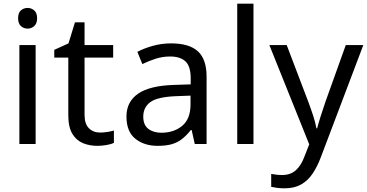

<svg xmlns="http://www.w3.org/2000/svg" viewBox="-20 -780 1988 1040"><path d="M173 -536V0H85V-536ZM130 -737Q150 -737 165.5 -723.5Q181 -710 181 -681Q181 -653 165.5 -639Q150 -625 130 -625Q108 -625 93 -639Q78 -653 78 -681Q78 -710 93 -723.5Q108 -737 130 -737Z M522 -62Q542 -62 563 -65.5Q584 -69 597 -73V-6Q583 1 557 5.5Q531 10 507 10Q465 10 429.5 -4.5Q394 -19 372 -55Q350 -91 350 -156V-468H274V-510L351 -545L386 -659H438V-536H593V-468H438V-158Q438 -109 461.5 -85.5Q485 -62 522 -62Z M907 -545Q1005 -545 1052 -502Q1099 -459 1099 -365V0H1035L1018 -76H1014Q991 -47 966.5 -27.5Q942 -8 910.5 1Q879 10 834 10Q761 10 713 -28.5Q665 -67 665 -149Q665 -229 728 -272.5Q791 -316 922 -320L1013 -323V-355Q1013 -422 984 -448Q955 -474 902 -474Q860 -474 822 -461.5Q784 -449 751 -433L724 -499Q759 -518 807 -531.5Q855 -545 907 -545ZM933 -259Q833 -255 794.5 -227Q756 -199 756 -148Q756 -103 783.5 -82Q811 -61 854 -61Q922 -61 967 -98.5Q1012 -136 1012 -214V-262Z M1353 0H1265V-760H1353Z M1439 -536H1533L1649 -231Q1664 -191 1676 -154.5Q1688 -118 1694 -85H1698Q1704 -110 1717 -150.5Q1730 -191 1744 -232L1853 -536H1948L1717 74Q1698 124 1672.5 161.5Q1647 199 1610.5 219.5Q1574 240 1522 240Q1498 240 1480 237.5Q1462 235 1449 232V162Q1460 164 1475.5 166Q1491 168 1508 168Q1554 168 1582.5 142Q1611 116 1627 73L1655 2Z"/></svg>

Font: Noto Sans Meetei Mayek
Style: Regular
Weight: 400
Designer: Monotype Design Team and Neelakash Kshetrimayum
Foundry: Monotype Imaging Inc.
Version: Version 2.002